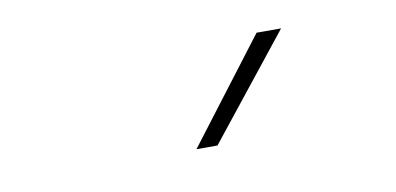

<svg xmlns="http://www.w3.org/2000/svg" viewBox="-34 -882 668 324"><g transform="rotate(-10 300.0 -720.0)"><path d="M282 -632 416 -808H458L318 -632Z"/></g></svg>

Font: Encode Sans SC Expanded Thin
Style: Regular
Weight: 250
Width: 7
Designer: Multiple Designers
Foundry: Impallari Type
Version: Version 3.002